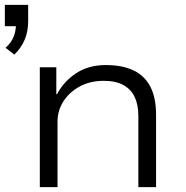

<svg xmlns="http://www.w3.org/2000/svg" viewBox="-31 -771 767 791"><path d="M28 -546 -8 -574Q16 -596 25.5 -620.5Q35 -645 35 -674L46 -663H-11V-751H85V-684Q85 -641 70.5 -607Q56 -573 28 -546ZM133 0V-494H201V-383H204Q232 -436 283 -469.5Q334 -503 405 -503Q471 -503 517 -482Q563 -461 587.5 -415.5Q612 -370 612 -297V0H539V-293Q539 -339 524 -371Q509 -403 477.5 -420.5Q446 -438 396 -438Q340 -438 297 -414.5Q254 -391 230 -353Q206 -315 206 -270V0Z"/></svg>

Font: Nunito Sans 7pt SemiExpanded Light
Style: Regular
Weight: 300
Width: 6
Designer: Vernon Adams
Foundry: Vernon Adams
Version: Version 3.101;gftools[0.9.27]